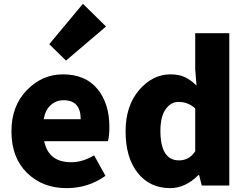

<svg xmlns="http://www.w3.org/2000/svg" viewBox="-20 -973 1293 1007"><path d="M329.1 13.7Q203.1 13.7 121.6 -66.4Q40 -146.5 40 -284.2Q40 -417 120.6 -500Q201.2 -583 309.6 -583Q427.7 -583 490.7 -506.8Q553.7 -430.7 553.7 -307.6Q553.7 -257.8 545.9 -232.4H211.9Q234.4 -122.1 353.5 -122.1Q413.1 -122.1 473.6 -158.2L533.2 -50.8Q443.4 13.7 329.1 13.7ZM209 -347.7H403.3Q403.3 -447.3 313.5 -447.3Q274.4 -447.3 246.1 -421.9Q217.8 -396.5 209 -347.7ZM326.2 -655.3 238.3 -741.2 415 -953.1 536.1 -834Z M872.1 13.7Q765.6 13.7 702.1 -66.4Q638.7 -146.5 638.7 -284.2Q638.7 -418 709.5 -500.5Q780.3 -583 874 -583Q918.9 -583 949.7 -568.4Q980.5 -553.7 1010.7 -524.4L1003.9 -609.4V-798.8H1182.6V0H1038.1L1024.4 -54.7H1020.5Q952.1 13.7 872.1 13.7ZM918.9 -131.8Q972.7 -131.8 1003.9 -179.7V-404.3Q966.8 -438.5 916 -438.5Q876 -438.5 848.6 -399.9Q821.3 -361.3 821.3 -287.1Q821.3 -131.8 918.9 -131.8Z"/></svg>

Font: Gen Shin Gothic Heavy
Style: Bold
Weight: 900
Designer: [Source Han Sans]
Ryoko NISHIZUKA  (kana & ideographs); Paul D. Hunt (Latin, Greek & Cyrillic); Wenlong ZHANG  (bopomofo
Version: Version 1.002.20150607